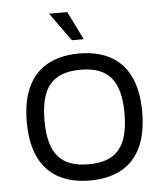

<svg xmlns="http://www.w3.org/2000/svg" viewBox="-51 -724 665 777"><g transform="rotate(-5 282.0 -335.5)"><path d="M49 -250C49 -37 177 8 284 8C391 8 518 -37 518 -250C518 -463 391 -508 284 -508C177 -508 49 -463 49 -250ZM121 -250C121 -384 170 -442 284 -442C397 -442 446 -384 446 -250C446 -116 397 -58 284 -58C170 -58 121 -116 121 -250ZM251 -679H177L260 -564H308Z"/></g></svg>

Font: Maven Pro
Style: Regular
Weight: 400
Designer: Joe Prince
Foundry: Joe Prince
Version: Version 1.003